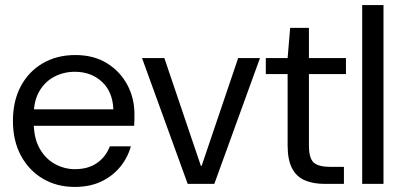

<svg xmlns="http://www.w3.org/2000/svg" viewBox="-20 -725 1583 757"><path d="M275 12Q204 12 149 -20.5Q94 -53 62.5 -111.5Q31 -170 31 -248Q31 -327 62 -385Q93 -443 148.5 -475.5Q204 -508 277 -508Q350 -508 402 -475.5Q454 -443 482 -390.5Q510 -338 510 -276Q510 -266 510 -254.5Q510 -243 509 -229H94V-294H427Q424 -364 381.5 -403Q339 -442 275 -442Q232 -442 195 -423Q158 -404 135.5 -366Q113 -328 113 -271V-243Q113 -181 136 -140Q159 -99 196.5 -78.5Q234 -58 275 -58Q327 -58 362 -82Q397 -106 413 -148H496Q483 -102 453 -66Q423 -30 378.5 -9Q334 12 275 12Z M720 0 540 -496H628L772 -71H775L919 -496H1005L825 0Z M1260 0Q1215 0 1182 -14Q1149 -28 1131.5 -61.5Q1114 -95 1114 -152V-433H1028V-496H1114L1124 -615H1198V-496H1344V-433H1198V-152Q1198 -101 1217 -84Q1236 -67 1284 -67H1336V0Z M1408 0V-705H1492V0Z"/></svg>

Font: DM Sans 9pt 36pt
Style: Regular
Weight: 400
Version: Version 4.004;gftools[0.9.30]